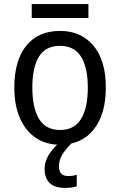

<svg xmlns="http://www.w3.org/2000/svg" viewBox="-20 -697 586 938"><path d="M497 -269Q497 -139 438 -64.5Q379 10 272 10Q205 10 155 -23.5Q105 -57 77.5 -119.5Q50 -182 50 -269Q50 -402 108.5 -474Q167 -546 274 -546Q375 -546 436 -474.5Q497 -403 497 -269ZM138 -269Q138 -171 170.5 -116.5Q203 -62 274 -62Q343 -62 376 -116Q409 -170 409 -269Q409 -367 376 -420Q343 -473 273 -473Q202 -473 170 -420Q138 -367 138 -269ZM412 -677V-609H135V-677ZM268 116Q268 163 313 163Q328 163 338 161Q348 159 355 157V213Q343 217 329.5 219Q316 221 298 221Q247 221 222.5 197Q198 173 198 128Q198 87 225.5 49Q253 11 286 -14L333 0Q299 33 283.5 59.5Q268 86 268 116Z"/></svg>

Font: Noto Sans SemiCondensed
Style: Regular
Weight: 400
Width: 4
Designer: Monotype Design Team
Foundry: Monotype Imaging Inc.
Version: Version 2.013; ttfautohint (v1.8.4.7-5d5b)